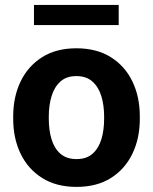

<svg xmlns="http://www.w3.org/2000/svg" viewBox="-20 -729 604 759"><path d="M32.2 -258.8V-269Q32.2 -346.2 61.5 -407Q90.8 -467.8 146.5 -502.9Q202.1 -538.1 281.7 -538.1Q362.3 -538.1 418.2 -502.9Q474.1 -467.8 503.4 -407Q532.7 -346.2 532.7 -269V-258.8Q532.7 -182.1 503.4 -121.3Q474.1 -60.5 418.5 -25.4Q362.8 9.8 282.7 9.8Q202.6 9.8 146.7 -25.4Q90.8 -60.5 61.5 -121.3Q32.2 -182.1 32.2 -258.8ZM172.9 -269V-258.8Q172.9 -214.8 183.6 -179Q194.3 -143.1 218.5 -121.6Q242.7 -100.1 282.7 -100.1Q322.3 -100.1 346.2 -121.6Q370.1 -143.1 380.9 -179Q391.6 -214.8 391.6 -258.8V-269Q391.6 -312 380.9 -348.1Q370.1 -384.3 345.9 -406.2Q321.8 -428.2 281.7 -428.2Q242.2 -428.2 218.3 -406.2Q194.3 -384.3 183.6 -348.1Q172.9 -312 172.9 -269ZM449.2 -709.5V-629.9H114.3V-709.5Z"/></svg>

Font: Vazirmatn RD UI FD
Style: Bold
Weight: 700
Designer: Saber Rastikerdar
Foundry: Saber Rastikerdar
Version: Version 33.003